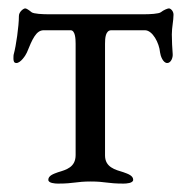

<svg xmlns="http://www.w3.org/2000/svg" viewBox="-20 -434 443 457"><path d="M320 -400H98C81 -400 60 -401 55 -405C49 -410 43 -414 40 -414C36 -414 25 -406 25 -396C25 -371 18 -324 13 -306C12 -303 12 -299 12 -295C12 -289 13 -284 19 -284C29 -284 41 -302 44 -309C57 -341 66 -362 84 -362H148C159 -362 160 -342 160 -330V-65C160 -36 138 -30 118 -24C107 -20 95 -16 95 -6C95 2 111 3 118 3C157 3 161 -2 196 -2C231 -2 235 3 274 3C281 3 297 2 297 -6C297 -16 285 -20 274 -24C254 -30 230 -36 230 -64V-330C230 -343 231 -362 245 -362H325C343 -362 359 -332 361 -309C362 -301 368 -284 378 -284C387 -284 392 -297 391 -306C390 -320 389 -336 389 -352C389 -369 393 -385 393 -399C393 -408 386 -414 382 -414C379 -414 369 -410 363 -405C358 -401 337 -400 320 -400Z"/></svg>

Font: EB Garamond SC 08
Style: Regular
Weight: 400
Version: Version 0.016